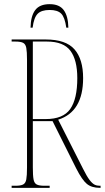

<svg xmlns="http://www.w3.org/2000/svg" viewBox="-20 -904 504 924"><path d="M36 0V-10H54Q79 -10 91 -16Q103 -22 106.5 -40.5Q110 -59 110 -98V-616Q110 -655 106.5 -673.5Q103 -692 91 -698Q79 -704 54 -704H36V-714H200Q297 -714 338.5 -666.5Q380 -619 380 -528Q380 -366 260 -328L380 -91Q398 -55 411 -38Q424 -21 435 -15.5Q446 -10 459 -10H464V0H461Q421 0 398 -19Q375 -38 347 -93L233 -321H138V-98Q138 -59 141.5 -40.5Q145 -22 157 -16Q169 -10 194 -10H219V0ZM200 -331Q284 -331 318 -379.5Q352 -428 352 -528Q352 -615 319 -659.5Q286 -704 206 -704H138V-331ZM127 -771Q128 -827 149.5 -855.5Q171 -884 219 -884Q266 -884 287 -855Q308 -826 309 -771H299Q292 -821 274.5 -838.5Q257 -856 219 -856Q179 -856 161 -837.5Q143 -819 137 -771Z"/></svg>

Font: Noto Serif Display ExtraCondensed Thin
Style: Regular
Weight: 100
Width: 2
Designer: Monotype Design Team
Foundry: Monotype Imaging Inc.
Version: Version 2.009